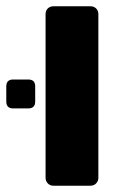

<svg xmlns="http://www.w3.org/2000/svg" viewBox="-28 -591 394 611"><path d="M142 0Q131 0 124 -7.5Q117 -15 117 -25V-546Q117 -557 124 -564Q131 -571 142 -571H260Q271 -571 278 -564Q285 -557 285 -546V-25Q285 -15 278 -7.5Q271 0 260 0ZM14 -246Q-8 -246 -8 -268V-316Q-8 -338 14 -338H62Q84 -338 84 -316V-268Q84 -246 62 -246Z"/></svg>

Font: Rubik
Style: Bold
Weight: 700
Designer: Hubert and Fischer
Foundry: Hubert and Fischer
Version: Version 2.300;gftools[0.9.30]